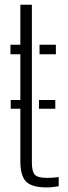

<svg xmlns="http://www.w3.org/2000/svg" viewBox="-20 -790 288 816"><path d="M145.5 -328V-365H215V-328ZM25.5 -328V-365H88.5V-328ZM24.5 -559.5V-600H66.5V-770H115.5V-99.5Q115.5 -61.5 127.5 -47.8Q139.5 -34 180 -34Q196 -34 206 -35Q216 -36 229.5 -37.5V1.5Q217.5 3.5 204.8 5Q192 6.5 178.5 6.5Q114.5 6.5 90.5 -18.5Q66.5 -43.5 66.5 -105V-559.5ZM148 -559.5V-600H217.5V-559.5Z"/></svg>

Font: Big Shoulders Stencil Text Thin ExtraLight
Style: Regular
Weight: 250
Version: Version 2.001